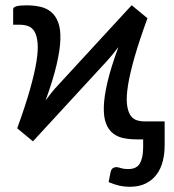

<svg xmlns="http://www.w3.org/2000/svg" viewBox="-20 -535 667 737"><path d="M529.5 0H504Q477.5 0 454.2 -4.8Q431 -9.5 413.8 -23Q396.5 -36.5 387 -61Q377.5 -85.5 378.5 -125Q379.5 -164.5 392.8 -220.8Q406 -277 434.5 -354.5Q423 -339 412 -325.8Q401 -312.5 392 -302.5L106.5 7.5L46 -42.5Q77.5 -129 95.2 -192Q113 -255 120 -299.2Q127 -343.5 124.2 -371Q121.5 -398.5 112.5 -413.8Q103.5 -429 89 -434.5Q74.5 -440 57.5 -440H30.5V-500Q30.5 -507 42.8 -510.8Q55 -514.5 82 -514.5Q109.5 -514.5 133.8 -509.2Q158 -504 175.8 -489.5Q193.5 -475 203.2 -449.5Q213 -424 211.8 -383.5Q210.5 -343 197 -285.5Q183.5 -228 155 -149.5Q167 -166 178.5 -180.2Q190 -194.5 200 -205L485.5 -515L546 -465Q514.5 -378.5 496.5 -315.5Q478.5 -252.5 471.5 -208.5Q464.5 -164.5 467.2 -137.2Q470 -110 479.2 -94.8Q488.5 -79.5 503 -74.2Q517.5 -69 534.5 -69H612V24Q612 55 604.8 83.8Q597.5 112.5 581.5 134.2Q565.5 156 540 169Q514.5 182 477.5 182Q457.5 182 438.5 177.8Q419.5 173.5 397 164L404.5 125.5Q407.5 113.5 414 110Q420.5 106.5 426 106.5Q432.5 106.5 444.2 110.2Q456 114 472 114Q504.5 114 517 92Q529.5 70 529.5 31Z"/></svg>

Font: Lato Medium
Style: Regular
Weight: 500
Designer: Lukasz Dziedzic
Foundry: tyPoland Lukasz Dziedzic
Version: Version 2.006; 2014-01-15